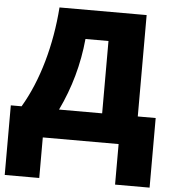

<svg xmlns="http://www.w3.org/2000/svg" viewBox="-61 -769 937 1047"><g transform="rotate(5 407.5 -246.0)"><path d="M699 -714H222C207 -507 152 -309 63 -159H4V222H193V0H608V222H797V-159H699ZM504 -555V-159H268C328 -284 365 -416 378 -555Z"/></g></svg>

Font: Noto Sans UI Black
Style: Regular
Weight: 900
Designer: Monotype Design Team
Foundry: Monotype Imaging Inc.
Version: Version 1.901